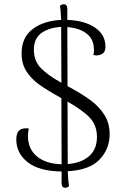

<svg xmlns="http://www.w3.org/2000/svg" viewBox="-20 -797 590 907"><path d="M300 12Q302 61 306 82Q298 90 288 90Q271 90 271 68V13Q165 12 111 -30.5Q57 -73 57 -138Q57 -164 67.5 -177.5Q78 -191 104 -191L116 -190Q112 -174 112 -151Q114 -90 156.5 -56.5Q199 -23 271 -21L270 -333Q270 -334 269.5 -334Q269 -334 269 -334Q202 -371 164.5 -398Q127 -425 104.5 -460.5Q82 -496 82 -545Q82 -620 134 -659.5Q186 -699 269 -703Q267 -750 263 -769Q271 -777 281 -777Q298 -777 298 -755V-703Q380 -700 429 -666.5Q478 -633 478 -577Q478 -560 471.5 -550.5Q465 -541 449 -537Q441 -535 436 -535Q433 -535 421 -537Q424 -548 424 -558Q424 -567 423 -572Q421 -615 387 -640Q353 -665 298 -669L299 -390L303 -388Q368 -353 409 -322.5Q450 -292 474 -253Q498 -214 498 -163Q498 -94 451 -44Q404 6 300 12ZM270 -406 269 -670Q213 -667 176.5 -641.5Q140 -616 140 -562Q140 -510 172.5 -476Q205 -442 270 -406ZM438 -150Q438 -204 405.5 -239.5Q373 -275 299 -317L300 -22Q364 -27 401 -59.5Q438 -92 438 -150Z"/></svg>

Font: Arima Madurai Light
Style: Regular
Weight: 300
Designer: Joana Correia and Natanael Gama
Foundry: NDISCOVER
Version: Version 1.019